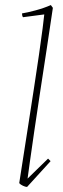

<svg xmlns="http://www.w3.org/2000/svg" viewBox="-20 -732 251 759"><path d="M87 7Q81 7 71 2.5Q61 -2 56 -8Q62 -47 71.5 -107.5Q81 -168 92 -239Q103 -310 114 -381.5Q125 -453 134 -515Q143 -577 148.5 -620Q154 -663 155 -675L71 -664Q67 -669 67 -679Q87 -682 120.5 -691Q154 -700 181 -712L189 -701Q178 -626 165 -540.5Q152 -455 139 -370.5Q126 -286 115.5 -213.5Q105 -141 98 -91.5Q91 -42 89 -26L170 -105L180 -95Z"/></svg>

Font: Labrada ExtraLight
Style: Italic
Weight: 200
Italic angle: -7°
Designer: Mercedes Jáuregui
Foundry: Omnibus-Type Team
Version: Version 1.000; ttfautohint (v1.8.4.7-5d5b)